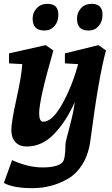

<svg xmlns="http://www.w3.org/2000/svg" viewBox="-25 -745 584 1000"><path d="M-5 208 38 89Q121 127 196.5 127Q272 127 299 102Q316 87 316 5Q316 -4 338.5 -88.5Q361 -173 364 -213Q321 -115 258 -48.5Q195 18 114 18Q76 18 55 -5Q34 -28 34 -68.5Q34 -109 60.5 -228.5Q87 -348 91 -411L22 -415V-467L213 -510L253 -482Q179 -226 179 -155Q179 -111 200 -111Q248 -111 299.5 -204Q351 -297 382 -411L313 -415V-467L488 -510L527 -482Q489 -345 446 -15Q437 57 405.5 108.5Q374 160 329 186Q244 235 144.5 235Q45 235 -5 208ZM223 -725Q279 -725 279 -668Q279 -632 258.5 -609Q238 -586 206.5 -586Q175 -586 160 -601.5Q145 -617 145 -648Q145 -679 166 -702Q187 -725 223 -725ZM453 -725Q509 -725 509 -668Q509 -632 488.5 -609Q468 -586 436.5 -586Q405 -586 390.5 -601.5Q376 -617 376 -648Q376 -679 396.5 -702Q417 -725 453 -725Z"/></svg>

Font: Andada
Style: Bold Italic
Weight: 700
Italic angle: -8.29999°
Designer: Carolina Giovagnoli
Foundry: Carolina Giovagnoli
Version: Version 1.003